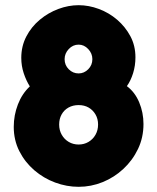

<svg xmlns="http://www.w3.org/2000/svg" viewBox="-20 -710 606 740"><path d="M283 10Q237 10 192.5 -6.5Q148 -23 112 -54Q76 -85 54.5 -127.5Q33 -170 33 -221Q33 -266 49 -307.5Q65 -349 95 -377Q81 -399 71.5 -427.5Q62 -456 62 -487Q62 -532 81.5 -569.5Q101 -607 133.5 -634Q166 -661 205 -675.5Q244 -690 283 -690Q322 -690 361 -675.5Q400 -661 431.5 -634Q463 -607 482.5 -570.5Q502 -534 502 -489Q502 -457 493 -428Q484 -399 469 -378Q500 -355 516.5 -315.5Q533 -276 533 -232Q533 -180 512 -136Q491 -92 455.5 -59Q420 -26 375.5 -8Q331 10 283 10ZM283 -153Q304 -153 321 -163Q338 -173 348 -190.5Q358 -208 358 -230Q358 -252 348 -269Q338 -286 321.5 -295.5Q305 -305 283 -305Q261 -305 244 -295.5Q227 -286 217.5 -269Q208 -252 208 -230Q208 -208 218 -190.5Q228 -173 245 -163Q262 -153 283 -153ZM283 -427Q304 -427 320 -443Q336 -459 336 -482Q336 -504 320 -521Q304 -538 283 -538Q261 -538 245 -521Q229 -504 229 -482Q229 -459 245 -443Q261 -427 283 -427Z"/></svg>

Font: Teachers ExtraBold
Style: Regular
Weight: 800
Designer: Alfredo Marco Pradil, Chank Diesel
Version: Version 1.001